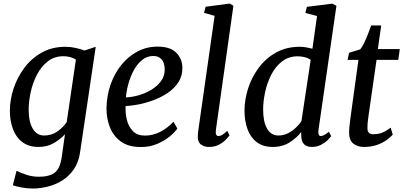

<svg xmlns="http://www.w3.org/2000/svg" viewBox="-20 -838 2327 1108"><path d="M442.5 38Q434.5 98 406.2 138.8Q378 179.5 338.2 204Q298.5 228.5 254.2 239.2Q210 250 169.5 250Q136 250 102.5 243.5Q69 237 54 231L75.5 147.5Q91 156 127.8 169Q164.5 182 204 182Q265 182 296 158.2Q327 134.5 336.5 66.5L355 -63.5Q330.5 -36 291.8 -13Q253 10 203 10Q146 10 109.2 -17.8Q72.5 -45.5 54.8 -92.8Q37 -140 37 -199Q37 -261 58 -325.8Q79 -390.5 119.8 -445.5Q160.5 -500.5 220.2 -534.2Q280 -568 358 -568Q387.5 -568 417.5 -561.2Q447.5 -554.5 468 -546.5L532.5 -568ZM418 -494Q403.5 -504 384.5 -508.8Q365.5 -513.5 346 -513.5Q293.5 -513.5 255.5 -483.8Q217.5 -454 193.2 -407Q169 -360 157.2 -306.5Q145.5 -253 145.5 -205Q145.5 -135 169 -95.5Q192.5 -56 234.5 -56Q279.5 -56 313.2 -80.8Q347 -105.5 365 -134Z M1003.5 -96.5Q990 -76 960 -51Q930 -26 887.5 -7.8Q845 10.5 793 10.5Q720 10.5 676.2 -22.2Q632.5 -55 613.2 -106.2Q594 -157.5 594.5 -213Q595.5 -285 618 -349.5Q640.5 -414 680.2 -463.2Q720 -512.5 773.2 -540.8Q826.5 -569 889 -569Q962.5 -569 997.2 -533.8Q1032 -498.5 1032.5 -447Q1033 -400 1009.8 -364Q986.5 -328 948.5 -302.2Q910.5 -276.5 866 -260Q821.5 -243.5 779 -235.2Q736.5 -227 705 -226.5Q702.5 -184.5 712.5 -145Q722.5 -105.5 747.8 -80.5Q773 -55.5 816.5 -55.5Q862.5 -55.5 904.8 -77.2Q947 -99 981 -135.5ZM865 -515Q828.5 -515 800.2 -492Q772 -469 752.2 -432.8Q732.5 -396.5 721 -354.8Q709.5 -313 706.5 -276Q740.5 -277 779.5 -288Q818.5 -299 853 -319.8Q887.5 -340.5 909.2 -370Q931 -399.5 930.5 -437.5Q930 -476 912.5 -495.5Q895 -515 865 -515Z M1226 -89Q1221 -53 1241 -53Q1250 -53 1261.5 -59Q1273 -65 1291.5 -83L1304.5 -57Q1300 -50 1285 -33.8Q1270 -17.5 1245.2 -3.8Q1220.5 10 1185.5 10Q1158.5 10 1139.5 -4.2Q1120.5 -18.5 1121.5 -52Q1121.5 -58.5 1122.5 -69.2Q1123.5 -80 1124.5 -86.5L1218.5 -746.5L1157.5 -764L1166.5 -799L1306 -817.5L1327 -805Z M1818 -89Q1813.5 -53 1831.5 -53Q1848.5 -53 1878 -77.5L1891.5 -52Q1886.5 -45.5 1871.8 -30.5Q1857 -15.5 1833.5 -2.8Q1810 10 1780 10Q1719.5 10 1718.5 -54.5L1718 -76Q1695 -45 1653.2 -17.5Q1611.5 10 1554.5 10Q1497.5 10 1461.2 -18Q1425 -46 1408 -93.5Q1391 -141 1391 -199Q1391 -261 1411.2 -325.8Q1431.5 -390.5 1472 -445.5Q1512.5 -500.5 1572 -534.2Q1631.5 -568 1710 -568Q1727 -568 1746.2 -564.8Q1765.5 -561.5 1783 -557L1809.5 -745.5L1742 -763.5L1751 -798.5L1898 -817L1921.5 -804.5ZM1773 -492.5Q1758 -503.5 1738 -508.2Q1718 -513 1698 -513Q1645.5 -513 1607.5 -483.5Q1569.5 -454 1545.5 -407Q1521.5 -360 1510 -306.5Q1498.5 -253 1498.5 -205Q1498.5 -136 1521.2 -96Q1544 -56 1586.5 -56Q1616 -56 1641.8 -69Q1667.5 -82 1687.5 -101.2Q1707.5 -120.5 1719.5 -139Z M2107.5 -176Q2104 -151 2102.2 -134.2Q2100.5 -117.5 2100.5 -97.5Q2100.5 -63.5 2133 -63.5Q2169 -63.5 2194 -76Q2219 -88.5 2234.5 -101.5L2246.5 -61Q2234.5 -47 2212 -30.5Q2189.5 -14 2156.5 -2Q2123.5 10 2081 10Q2043 10 2018.8 -9.5Q1994.5 -29 1994.5 -74Q1994.5 -84.5 1996 -102.5Q1997.5 -120.5 2002 -154.5L2048.5 -492.5H1985.5L1994.5 -533L2059 -553.5Q2069.5 -565.5 2081.2 -589.8Q2093 -614 2103.5 -641.5Q2114 -669 2122 -691H2180L2160.5 -555H2287L2278.5 -492.5H2153Z"/></svg>

Font: Merriweather
Style: Italic
Weight: 400
Italic angle: -7.8°
Designer: Eben Sorkin
Foundry: Eben Sorkin
Version: Version 2.100